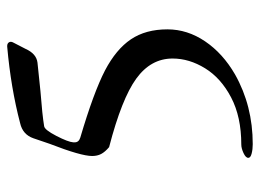

<svg xmlns="http://www.w3.org/2000/svg" viewBox="-112 -554 705 520"><g transform="rotate(-90 240.0 -294.5)"><path d="M72 0ZM72 26Q72 19 85 13Q98 7 108 7Q183 7 235.5 -20.5Q288 -48 314.5 -91Q341 -134 341 -179Q341 -238 286.5 -277.5Q232 -317 101 -351Q88 -362 82.5 -372.5Q77 -383 77 -397Q77 -427 110 -512L125 -556Q135 -585 166 -592Q261 -617 373 -627H375Q382 -627 385 -622Q388 -617 384 -610L367 -577Q354 -548 330 -545L253 -537Q188 -532 158 -527Q148 -526 131.5 -494Q115 -462 114 -448V-444Q114 -433 127 -429Q249 -393 309 -362Q366 -332 393 -292Q420 -252 420 -193Q420 -139 387.5 -91Q355 -43 298 -10Q213 38 109 38Q95 38 83.5 35Q72 32 72 26Z"/></g></svg>

Font: EB Garamond
Style: Regular
Weight: 400
Designer: Georg Duffner and Octavio Pardo
Foundry: Georg Duffner
Version: Version 1.000; ttfautohint (v1.6)